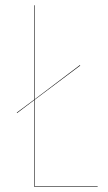

<svg xmlns="http://www.w3.org/2000/svg" viewBox="-20 -700 406 720"><path d="M109.9 -2H346.2V0H107.9V-324.2L43.9 -275.9L43 -277.8L107.9 -326.2V-680.2H109.9V-327.6L279.8 -456.1L280.8 -454.1L109.9 -325.7Z"/></svg>

Font: Fira Sans Compressed Two
Style: Regular
Weight: 100
Width: 1
Designer: Carrois Corporate & Edenspiekermann AG
Foundry: Carrois Corporate GbR & Edenspiekermann AG
Version: Version 4.203;PS 004.203;hotconv 1.0.88;makeotf.lib2.5.64775